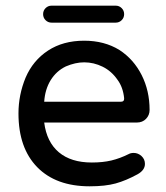

<svg xmlns="http://www.w3.org/2000/svg" viewBox="-20 -654 593 685"><path d="M133.8 -603.5Q133.8 -616.2 142.6 -625Q151.4 -633.8 164.1 -633.8H392.6Q405.3 -633.8 414.1 -625Q422.9 -616.2 422.9 -603.5Q422.9 -590.8 414.1 -582Q405.3 -573.2 392.6 -573.2H164.1Q151.4 -573.2 142.6 -582Q133.8 -590.8 133.8 -603.5ZM45.9 -249Q45.9 -315.4 71.3 -377Q97.7 -438.5 151.4 -473.6Q205.1 -508.8 280.3 -508.8Q352.5 -508.8 406.2 -475.6Q457 -442.4 485.4 -386.2Q513.7 -330.1 513.7 -261.7Q513.7 -243.2 501 -230Q488.3 -216.8 467.8 -216.8H137.7Q146.5 -147.5 189.9 -110.8Q233.4 -74.2 307.6 -74.2Q346.7 -74.2 377.4 -81.5Q408.2 -88.9 439.5 -104.5Q446.3 -108.4 457 -108.4Q472.7 -108.4 484.9 -97.2Q497.1 -85.9 497.1 -69.3Q497.1 -46.9 470.7 -32.2Q429.7 -9.8 392.6 0.5Q355.5 10.7 299.8 10.7Q179.7 10.7 112.8 -57.6Q45.9 -126 45.9 -249ZM422.9 -303.7Q418.9 -342.8 399.4 -369.1Q377.9 -400.4 346.2 -416Q314.5 -431.6 280.3 -431.6Q249 -431.6 214.8 -417Q180.7 -400.4 160.6 -367.7Q140.6 -335 137.7 -291H411.1Q423.8 -291 422.9 -303.7Z"/></svg>

Font: KTXP_ComRound
Style: Medium
Weight: 500
Version: Version 1.01;May 16, 2022;FontCreator 13.0.0.2683 64-bit